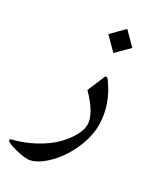

<svg xmlns="http://www.w3.org/2000/svg" viewBox="-205 -603 793 940"><g transform="rotate(30 191.5 -133.0)"><path d="M155.8 -462.4 223.6 -394.5 291.5 -462.4 223.6 -530.8ZM117.7 265.6C139.2 265.6 163.1 255.9 189.5 236.8C215.3 217.8 239.7 193.4 261.7 163.6C283.7 133.8 301.8 99.6 316.9 61C331.5 22 338.9 -15.6 338.9 -51.8C338.9 -128.9 314 -201.2 264.2 -268.6C259.8 -274.4 255.9 -277.3 252.4 -277.3C249 -277.3 246.6 -274.9 244.1 -269.5L204.1 -174.3C261.2 -116.2 289.6 -66.9 289.6 -26.9C289.6 12.2 261.2 62.5 214.4 109.4C190.4 132.8 160.2 154.8 122.6 175.3C85 195.8 44.4 211.4 1 222.2C-2.9 223.1 -4.9 225.1 -4.9 227.5C-4.9 229 -4.4 230 -3.9 231.4C-0.5 237.8 10.7 243.7 28.8 249C65.9 260.3 95.7 265.6 117.7 265.6Z"/></g></svg>

Font: Parastoo
Style: Regular
Weight: 400
Foundry: Saber Rastikerdar (saber.rastikerdar@gmail.com)
Version: Version 2.0.1